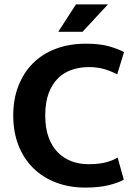

<svg xmlns="http://www.w3.org/2000/svg" viewBox="-20 -839 610 870"><path d="M380 -95Q426 -95 458 -103Q490 -111 513 -125L541 -25Q517 -11 473 0Q429 11 366 11Q295 11 235 -11.5Q175 -34 131.5 -76.5Q88 -119 64 -179.5Q40 -240 40 -316Q40 -390 63.5 -450Q87 -510 129.5 -552.5Q172 -595 233 -618Q294 -641 369 -641Q433 -641 474.5 -629Q516 -617 542 -603L511 -502Q485 -516 453.5 -525.5Q422 -535 383 -535Q342 -535 306 -523Q270 -511 243 -484.5Q216 -458 200.5 -416.5Q185 -375 185 -316Q185 -259 200 -217.5Q215 -176 241.5 -149Q268 -122 303.5 -108.5Q339 -95 380 -95ZM354 -695H244L324 -819H469Z"/></svg>

Font: Mukta Mahee
Style: Bold
Weight: 700
Designer: Shuchita Grover, Noopur Datye, Girish Dalvi, Yashodeep Gholap
Foundry: Ek Type
Version: Version 2.538;PS 1.000;hotconv 16.6.51;makeotf.lib2.5.65220;